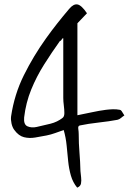

<svg xmlns="http://www.w3.org/2000/svg" viewBox="-20 -781 622 883"><path d="M335 82Q315 58 306 26.5Q297 -5 293.5 -40Q290 -75 286.5 -111.5Q283 -148 273 -183Q253 -176 233.5 -169Q214 -162 194 -158Q168 -153 141.5 -148.5Q115 -144 90.5 -150Q66 -156 46 -183Q37 -195 33 -213Q29 -231 31 -246Q46 -347 90 -435.5Q134 -524 192 -605Q217 -640 243.5 -673.5Q270 -707 298 -740Q318 -764 336.5 -760.5Q355 -757 380 -720L336 -674V-251Q372 -258 404 -265Q436 -272 467 -276Q483 -278 499 -278.5Q515 -279 531 -276Q537 -275 542 -266Q547 -257 552 -250Q544 -245 536.5 -238.5Q529 -232 520 -230Q483 -223 434 -217.5Q385 -212 347 -204Q338 -202 340 -188.5Q342 -175 342 -164Q342 -121 345.5 -79Q349 -37 350 6Q351 18 353 34Q355 50 352.5 63Q350 76 335 82ZM148 -197Q180 -204 212 -212Q244 -220 268 -239Q276 -245 276 -261Q276 -277 273.5 -296Q271 -315 271 -331V-605Q267 -606 263.5 -599Q260 -592 256 -593Q218 -540 183 -484.5Q148 -429 123.5 -369Q99 -309 91 -241Q88 -208 106.5 -200Q125 -192 148 -197Z"/></svg>

Font: Mynerve
Style: Regular
Weight: 400
Designer: Carolina Short
Foundry: Carolina Short
Version: Version 1.000; ttfautohint (v1.8.4.7-5d5b)